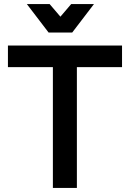

<svg xmlns="http://www.w3.org/2000/svg" viewBox="-20 -924 620 944"><path d="M19 -700V-594H240V0H358V-594H580V-700ZM330 -904 277 -842 224 -904H112L219 -764H335L442 -904Z"/></svg>

Font: Argentum Sans
Style: Regular
Weight: 400
Designer: Julieta Ulanovsky
Foundry: Julieta Ulanovsky
Version: Version 5.001;March 29, 2019;FontCreator 11.5.0.2425 64-bit